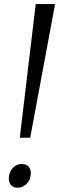

<svg xmlns="http://www.w3.org/2000/svg" viewBox="-20 -892 284 922"><path d="M151.5 -872.5H244.5L125 -230.5H75ZM22.5 -42.5Q25 -69.5 43.2 -87Q61.5 -104.5 83 -104.5Q109 -104.5 119.5 -89.5Q130 -74.5 127.5 -52.5Q124.5 -23.5 105.8 -7Q87 9.5 64 9.5Q44 9.5 32.2 -4Q20.5 -17.5 22.5 -42.5Z"/></svg>

Font: Merriweather 36pt Light
Style: Italic
Weight: 300
Italic angle: -7.8°
Version: Version 2.101